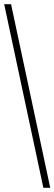

<svg xmlns="http://www.w3.org/2000/svg" viewBox="-20 -780 261 921"><path d="M188 121H221L33 -760H0Z"/></svg>

Font: Noto Serif Thai ExtraCondensed ExtraLight
Style: Regular
Weight: 200
Width: 2
Designer: Monotype Design Team
Foundry: Monotype Imaging Inc.
Version: Version 2.002